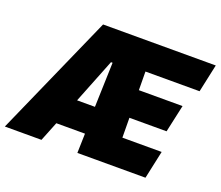

<svg xmlns="http://www.w3.org/2000/svg" viewBox="-170 -854 1172 1020"><g transform="rotate(20 416.0 -344.0)"><path d="M-55 0 250 -688H887L853 -530H547L548 -425H795L761 -270H551L552 -158H774L740 0H355L358 -110H196L152 0ZM258 -262H359L367 -514H358Z"/></g></svg>

Font: Saira Semi Condensed Black
Style: Italic
Weight: 900
Width: 4
Italic angle: -12°
Designer: Hector Gatti with collaboration of the Omnibus-Type team
Foundry: Omnibus-Type
Version: Version 1.001; ttfautohint (v1.8)